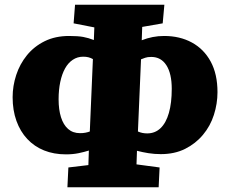

<svg xmlns="http://www.w3.org/2000/svg" viewBox="-20 -753 955 806"><path d="M263 33 267 -50 351 -60 353 -121Q334 -115 310 -110Q286 -105 257 -105Q206 -105 165 -121.5Q124 -138 94.5 -169.5Q65 -201 49 -245.5Q33 -290 33 -345Q33 -392 48 -438Q63 -484 93 -521Q123 -558 167.5 -580Q212 -602 270 -602Q307 -602 329 -598Q351 -594 374 -585L376 -638L289 -655L295 -733H670L663 -655L577 -640L575 -584Q598 -593 621 -597.5Q644 -602 669 -602Q735 -602 785.5 -574.5Q836 -547 864.5 -494.5Q893 -442 893 -366Q893 -318 878 -271Q863 -224 832 -187Q801 -150 757 -128Q713 -106 655 -106Q628 -106 603 -110Q578 -114 555 -120L553 -63L650 -50L646 33ZM316 -194Q329 -194 339 -196Q349 -198 357 -201L370 -505Q361 -510 351.5 -512.5Q342 -515 329 -515Q305 -515 285.5 -502Q266 -489 253 -465.5Q240 -442 233 -409Q226 -376 226 -336Q226 -293 236 -261Q246 -229 266 -211.5Q286 -194 316 -194ZM559 -201Q568 -197 577.5 -195Q587 -193 598 -193Q631 -193 654 -215Q677 -237 689 -279Q701 -321 701 -380Q701 -444 678.5 -479Q656 -514 615 -514Q599 -514 589.5 -510.5Q580 -507 572 -504Z"/></svg>

Font: Literata ExtraBold
Style: Italic
Weight: 800
Italic angle: -2°
Designer: Latin by Veronika Burian and Jose Scaglione. Greek by Irene Vlachou. Cyrillic by Vera Evstafieva
Foundry: TypeTogether
Version: Version 3.002